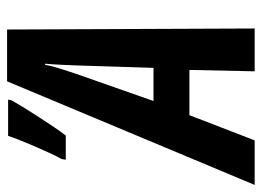

<svg xmlns="http://www.w3.org/2000/svg" viewBox="-168 -636 757 556"><g transform="rotate(-90 211.0 -358.5)"><path d="M96 -547Q116 -573 149.5 -625Q183 -677 198 -704L200 -714H95Q87 -689 64.5 -636.5Q42 -584 28 -559L26 -547ZM275 -518Q283 -542 290 -564Q297 -586 301 -607H304Q302 -584 301 -562Q300 -540 299 -516L292 -293H196ZM82 0 155 -189H286L282 0H406L403 -717H253L-47 0Z"/></g></svg>

Font: Noto Sans Display Condensed
Style: Bold Italic
Weight: 700
Width: 3
Designer: Monotype Design team
Foundry: Monotype Imaging Inc.
Version: 1.000